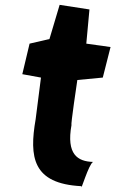

<svg xmlns="http://www.w3.org/2000/svg" viewBox="-20 -796 476 792"><path d="M72 -490 149 -476 127 -304C100 -148 114 -38 316 -28C311 1 346 -120 364 -128C300 -130 253 -159 275 -281C271 -279 297 -452 299 -466L404 -476L436 -602L336 -616L349 -757L226 -776L184 -635L102 -616Z"/></svg>

Font: Ember
Style: Ita
Weight: 400
Designer: Stig
Foundry: Cannot Into Space Fonts
Version: Version 0.127